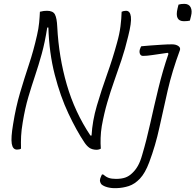

<svg xmlns="http://www.w3.org/2000/svg" viewBox="-20 -766 1014 996"><path d="M906 -742Q918 -746 936 -746Q960 -746 969 -728Q978 -710 971 -683L965 -659Q953 -656 934 -656Q885 -656 901 -722ZM89 5Q82 10 68 10Q46 10 41 -20.5Q36 -51 48 -122Q62 -210 84 -284.5Q106 -359 130 -431Q154 -503 172 -583Q180 -617 183 -648Q186 -679 187 -705Q198 -708 206.5 -709Q215 -710 224 -710Q255 -710 265 -691Q275 -672 277 -627Q285 -470 326.5 -327Q368 -184 449 -63H455Q459 -138 482.5 -218Q506 -298 535.5 -380.5Q565 -463 587 -544Q600 -590 605 -629.5Q610 -669 611 -705Q621 -710 634 -710Q655 -710 659 -679.5Q663 -649 645 -578Q629 -511 610 -454.5Q591 -398 572 -344.5Q553 -291 536.5 -234.5Q520 -178 508 -112Q503 -81 502 -51Q501 -21 503 5Q494 11 479 11Q457 10 443.5 0.5Q430 -9 418 -27Q377 -88 335 -177Q293 -266 264 -378.5Q235 -491 231 -623H225Q213 -546 196.5 -486.5Q180 -427 162 -373.5Q144 -320 127 -262.5Q110 -205 98 -132Q91 -91 89.5 -60Q88 -29 89 5ZM872 -536Q893 -536 905.5 -527Q918 -518 913 -505Q873 -397 850 -297.5Q827 -198 807 -105Q787 -12 754 76Q733 132 706 160.5Q679 189 648.5 199Q618 209 585 210Q559 211 538 205.5Q517 200 506 190Q502 185 499.5 177.5Q497 170 500 160Q505 146 509 139H515Q530 152 544.5 157Q559 162 582 162Q610 162 630 155Q650 148 667 131Q683 116 695.5 94Q708 72 718 36Q740 -38 759.5 -126Q779 -214 801.5 -307Q824 -400 854 -487L850 -492Q800 -485 771 -480.5Q742 -476 722 -476Q711 -476 706.5 -485.5Q702 -495 705 -508Q707 -513 708.5 -517.5Q710 -522 713 -526Q731 -528 759.5 -530Q788 -532 818 -534Q848 -536 872 -536Z"/></svg>

Font: Recursive Sn Csl St Lt
Style: Italic
Weight: 300
Italic angle: -15°
Version: Version 1.079;hotconv 1.0.112;makeotfexe 2.5.65598; ttfautoh